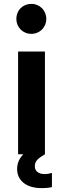

<svg xmlns="http://www.w3.org/2000/svg" viewBox="-20 -793 324 987"><path d="M141 -619C185 -619 218 -653 218 -696C218 -739 185 -773 141 -773C97 -773 64 -740 64 -696C64 -653 97 -619 141 -619ZM211 102C176 102 159 85 159 62C159 34 176 21 211 0V-528H73V0H100C79 21 68 47 68 76C68 133 113 174 193 174C226 174 242 170 247 169V96C233 100 221 102 211 102Z"/></svg>

Font: Be Vietnam
Style: Bold
Weight: 700
Designer: Gabriel Lam
Foundry: TypeRant
Version: Version 4.000